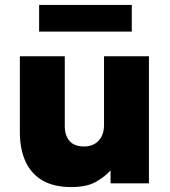

<svg xmlns="http://www.w3.org/2000/svg" viewBox="-20 -743 689 778"><path d="M268.5 15Q197.5 15 151.5 -12.2Q105.5 -39.5 83 -89.5Q60.5 -139.5 60.5 -207V-515H242.5V-232.5Q242.5 -193.5 262 -171.5Q281.5 -149.5 320.5 -149.5Q345.5 -149.5 363.8 -160.2Q382 -171 391.8 -190.5Q401.5 -210 401.5 -235.5V-515H583.5V0H428V-52.5Q405 -27 368.2 -6Q331.5 15 268.5 15ZM138.5 -615V-723H514V-615Z"/></svg>

Font: Geologica Cursive ExtraBold
Style: Regular
Weight: 800
Designer: Sindre Bremnes, Frode Helland
Foundry: Monokrom Skriftforlag AS
Version: Version 1.010;gftools[0.9.28]